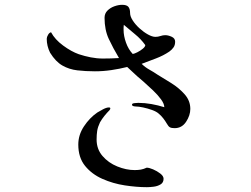

<svg xmlns="http://www.w3.org/2000/svg" viewBox="-20 -767 1040 797"><path d="M583 -580Q565 -605 541 -624.5Q517 -644 494 -664Q493 -659 493 -653.5Q493 -648 493 -643Q493 -618 503 -590Q513 -562 531 -543Q538 -544 550 -550Q562 -556 572.5 -564.5Q583 -573 583 -580ZM659 -25Q659 -9 646.5 -1.5Q634 6 618 8Q602 10 590 10Q547 10 498 2.5Q449 -5 405 -24.5Q361 -44 333 -78.5Q305 -113 305 -167Q305 -207 328.5 -242.5Q352 -278 384 -300Q392 -305 407 -313Q422 -321 432 -321Q438 -321 438 -317Q438 -315 437 -313.5Q436 -312 435 -310Q424 -299 413.5 -286Q403 -273 395 -259Q386 -240 383.5 -224Q381 -208 381 -188Q381 -148 405.5 -119.5Q430 -91 467 -76Q504 -61 539 -61Q553 -61 564.5 -63Q576 -65 589 -71Q599 -71 615.5 -64Q632 -57 645.5 -46.5Q659 -36 659 -25ZM770 -315Q770 -288 752.5 -261.5Q735 -235 705 -235Q692 -235 685.5 -238.5Q679 -242 673 -253Q666 -265 657.5 -276Q649 -287 638 -296Q629 -304 611 -310.5Q593 -317 574 -321Q555 -325 543 -325Q539 -325 533.5 -326.5Q528 -328 528 -333Q528 -338 539.5 -339Q551 -340 554 -340Q581 -340 609 -335Q637 -330 662 -322Q662 -336 648.5 -354.5Q635 -373 615.5 -391.5Q596 -410 578 -426Q560 -442 549 -451Q539 -460 529 -469.5Q519 -479 508 -489Q476 -481 442 -476Q408 -471 374 -471Q335 -471 301 -475Q267 -479 239 -495Q211 -511 188 -548Q181 -562 177.5 -576.5Q174 -591 174 -606Q174 -613 179.5 -622.5Q185 -632 192 -633Q208 -603 242 -578Q276 -553 307 -542Q331 -534 356.5 -529Q382 -524 407 -524Q424 -524 441 -524.5Q458 -525 474 -526Q449 -568 431.5 -605.5Q414 -643 414 -693Q414 -711 426 -723Q438 -735 455 -741Q472 -747 487 -747Q506 -747 513 -738.5Q520 -730 520 -713Q520 -699 531 -682Q542 -665 559 -649.5Q576 -634 594 -624Q612 -614 625 -614Q636 -614 646 -617.5Q656 -621 666 -621Q678 -621 692.5 -614.5Q707 -608 707 -594Q707 -580 700.5 -570.5Q694 -561 683 -553Q658 -536 627.5 -524.5Q597 -513 568 -502Q582 -488 600 -478Q618 -468 634 -457Q659 -442 691 -422Q723 -402 746.5 -375.5Q770 -349 770 -315Z"/></svg>

Font: Kaisei HarunoUmi Medium
Style: Regular
Weight: 500
Designer: Font-Kai, 金井和夫
Foundry: KAZUO KANAI
Version: Version 5.003